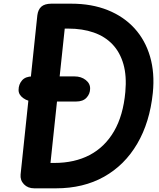

<svg xmlns="http://www.w3.org/2000/svg" viewBox="-20 -1024 865 1044"><path d="M166 0Q131.5 0 110.2 -22Q89 -44 92 -75.5L183 -940.5Q187 -972 204.8 -987.8Q222.5 -1003.5 258.5 -1004H367.5Q478.5 -1004 565.8 -969Q653 -934 711.5 -869.8Q770 -805.5 796 -716.2Q822 -627 811 -519Q794.5 -359 726.2 -242.5Q658 -126 545.8 -63Q433.5 0 284.5 0ZM254.5 -138H275.5Q385.5 -138 467.8 -181.2Q550 -224.5 600 -310.2Q650 -396 661.5 -524Q669.5 -611 651 -675.5Q632.5 -740 591.5 -783Q550.5 -826 489.5 -847.2Q428.5 -868.5 351 -868.5H332ZM81 -534.5Q81 -565 99.8 -586.8Q118.5 -608.5 156.5 -608.5H385.5Q421.5 -608.5 446.2 -589Q471 -569.5 470 -541Q469.5 -513 450.2 -492.5Q431 -472 394.5 -472H165.5Q132.5 -472 106.8 -490.2Q81 -508.5 81 -534.5Z"/></svg>

Font: Edu NSW ACT Hand
Style: Regular
Weight: 400
Designer: Tina and Corey Anderson, Eben Sorkin, Mirko Velimirovic
Foundry: Sorkin Type Co.
Version: Version 2.000